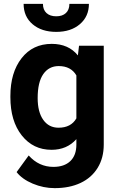

<svg xmlns="http://www.w3.org/2000/svg" viewBox="-20 -765 611 993"><path d="M33.7 -268.1Q33.7 -389.6 91.6 -463.9Q149.4 -538.1 247.6 -538.1Q334.5 -538.1 382.8 -478.5L388.7 -528.3H516.6V-17.6Q516.6 51.8 485.1 103Q453.6 154.3 396.5 181.2Q339.4 208 262.7 208Q204.6 208 149.4 184.8Q94.2 161.6 65.9 125L128.4 39.1Q181.2 98.1 256.3 98.1Q312.5 98.1 343.8 68.1Q375 38.1 375 -17.1V-45.4Q326.2 9.8 246.6 9.8Q151.4 9.8 92.5 -64.7Q33.7 -139.2 33.7 -262.2ZM174.8 -257.8Q174.8 -186 203.6 -145.3Q232.4 -104.5 282.7 -104.5Q347.2 -104.5 375 -152.8V-375Q346.7 -423.3 283.7 -423.3Q232.9 -423.3 203.9 -381.8Q174.8 -340.3 174.8 -257.8ZM439.9 -745.1Q439.9 -680.2 393.3 -640.1Q346.7 -600.1 271 -600.1Q195.3 -600.1 148.7 -639.6Q102.1 -679.2 102.1 -745.1H202.1Q202.1 -714.4 220.5 -697.5Q238.8 -680.7 271 -680.7Q302.7 -680.7 320.8 -697.5Q338.9 -714.4 338.9 -745.1Z"/></svg>

Font: RobotoInd
Style: Bold
Weight: 700
Designer: Google
Version: Version 2.001150; 2014